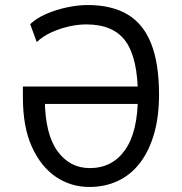

<svg xmlns="http://www.w3.org/2000/svg" viewBox="-20 -734 724 763"><path d="M335 9Q262 9 202.5 -31Q143 -71 107 -150Q71 -229 71 -346V-390H564V-321H136L158 -340Q159 -202 208 -134Q257 -66 337 -66Q426 -66 477 -138Q528 -210 528 -353Q528 -501 480 -569Q432 -637 323 -637Q290 -637 254.5 -629Q219 -621 185.5 -606Q152 -591 126 -567L100 -638Q125 -662 164.5 -679Q204 -696 247.5 -705Q291 -714 328 -714Q424 -714 487 -676.5Q550 -639 581 -560Q612 -481 612 -358Q612 -271 592.5 -203Q573 -135 537 -87.5Q501 -40 449.5 -15.5Q398 9 335 9Z"/></svg>

Font: Nunito Sans 7pt Condensed
Style: Regular
Weight: 400
Width: 3
Designer: Vernon Adams
Foundry: Vernon Adams
Version: Version 3.101;gftools[0.9.27]